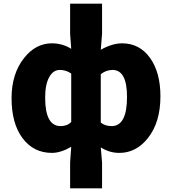

<svg xmlns="http://www.w3.org/2000/svg" viewBox="-20 -819 937 1046"><path d="M362 66 368 -19Q310 14 263 14Q163 14 103 -66Q43 -146 43 -284Q43 -418 112 -504Q175 -583 263 -583Q320 -583 368 -553L362 -635V-799H536V-635L529 -548Q592 -583 645 -583Q740 -583 797 -504Q854 -425 854 -294Q854 -153 786 -67Q722 14 630 14Q576 14 529 -16L536 66V207H362ZM368 -154V-418Q341 -438 306 -438Q271 -438 250 -402Q226 -362 226 -287Q226 -132 310 -132Q346 -132 368 -154ZM672 -291Q672 -438 593 -438Q559 -438 529 -415V-151Q553 -132 588 -132Q672 -132 672 -291Z"/></svg>

Font: Source Han Sans CN Heavy
Style: Bold
Weight: 900
Designer: Ryoko NISHIZUKA (kana & ideographs); Paul D. Hunt (Latin, Greek & Cyrillic); Wenlong ZHANG (bopomofo); Sandoll Communica
Foundry: Adobe Systems Incorporated
Version: Version 1.000;PS 1;hotconv 1.0.78;makeotf.lib2.5.61930